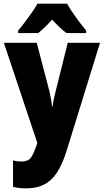

<svg xmlns="http://www.w3.org/2000/svg" viewBox="-20 -786 567 1046"><path d="M1 -553H180L249 -290Q254 -269 258 -246.5Q262 -224 263 -207H267Q270 -239 283 -288L349 -553H525L343 35Q309 145 258.5 192.5Q208 240 123 240Q102 240 84 238Q66 236 51 232V88Q72 94 96 94Q132 94 147.5 74Q163 54 181 0L183 -8ZM345 -766Q364 -733 392 -694Q420 -655 449 -620V-606H342Q324 -619 305 -637Q286 -655 264 -679Q241 -654 222.5 -636Q204 -618 188 -606H79V-620Q94 -637 114.5 -664Q135 -691 154.5 -719Q174 -747 184 -766Z"/></svg>

Font: Noto Sans Lao Condensed Black
Style: Regular
Weight: 900
Width: 3
Designer: Monotype Design Team
Foundry: Monotype Imaging Inc.
Version: Version 2.003; ttfautohint (v1.8.4.7-5d5b)